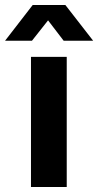

<svg xmlns="http://www.w3.org/2000/svg" viewBox="-65 -743 390 763"><path d="M200.2 -517.1V0H58.1V-517.1ZM194.8 -723.1 305.2 -581.1H188L126 -662.1L62 -581.1H-44.9L64.9 -723.1Z"/></svg>

Font: XB Khoramshahr
Style: Bold
Weight: 700
Designer: Behnam
Foundry: Irmug
Version: Version 8.005 2009